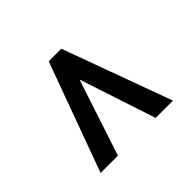

<svg xmlns="http://www.w3.org/2000/svg" viewBox="-91 -741 863 863"><g transform="rotate(45 340.0 -310.0)"><path d="M80 -270 600 -80V-190L236 -310L600 -430V-540L80 -350Z"/></g></svg>

Font: Gully Medium
Style: Regular
Weight: 500
Designer: jaikishan Patel
Foundry: MagicType
Version: Version 1.000;Glyphs 3.2 (3242)